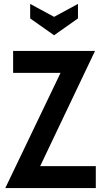

<svg xmlns="http://www.w3.org/2000/svg" viewBox="-20 -960 517 980"><path d="M7 0 289 -588H47V-700H465L185 -112H469V0ZM134 -940V-866L256 -780L378 -866V-940L256 -874Z"/></svg>

Font: Cabin Condensed
Style: Bold
Weight: 700
Width: 3
Designer: Pablo Impallari
Foundry: Pablo Impallari. http://www.impallari.com Igino Marini. http://www.ikern.com
Version: Version 3.001; ttfautohint (v1.8.3)